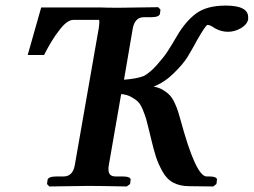

<svg xmlns="http://www.w3.org/2000/svg" viewBox="-20 -673 917 694"><path d="M751 1 665 0Q630.9 0 606.9 -12.5Q583 -24.9 567.4 -53Q551.8 -81.1 543.5 -106.9Q535.2 -132.8 523.9 -180.2Q522.9 -186 520 -196.8Q512.7 -227.1 508.8 -241Q504.9 -254.9 496.8 -274.9Q488.8 -294.9 479.5 -304.4Q470.2 -314 454.6 -322.5Q439 -331.1 418 -333L373 -74.2Q372.1 -69.3 372.1 -60.1Q372.1 -35.2 397.9 -35.2H423.8Q437 -35.2 445.1 -32Q453.1 -28.8 452.1 -22.9L450.2 -7.8L438 1Q337.9 -1 299.8 -1L158.2 1L149.9 -7.8L151.9 -22.9Q154.8 -35.2 185.1 -35.2H210Q242.2 -35.2 250 -74.2L336.9 -570.8Q340.8 -597.7 337.9 -601.1H245.1Q222.2 -601.1 193.8 -563Q168 -530.8 139.2 -474.1H80.1L128.9 -646H286.1H344.2Q367.2 -645 410.2 -645L551.8 -647L560.1 -638.2L558.1 -623Q555.2 -610.8 525.9 -610.8H500Q467.8 -610.8 460 -570.8L428.2 -384.8Q477.1 -388.7 501 -398.9Q522.9 -411.1 546.9 -438Q570.8 -464.8 584.5 -485.4Q598.1 -505.9 619.1 -542Q649.9 -595.2 688.5 -624Q727.1 -652.8 795.9 -652.8Q877 -652.8 877 -610.8V-603Q873 -584 850.6 -571Q828.1 -558.1 804.2 -558.1Q779.3 -558.1 756.8 -570.8Q739.7 -583 730 -583Q724.1 -583 692.9 -528.8Q671.9 -489.7 657 -465.8Q642.1 -441.9 608.2 -408.4Q574.2 -375 535.2 -359.9Q554.2 -356.9 569.1 -347.9Q584 -338.9 593.5 -328.9Q603 -318.8 611.1 -301.5Q619.1 -284.2 623 -272Q627 -259.8 632.8 -238.8Q688 -34.7 727.1 -35.2H736.8Q750 -35.2 757.6 -32Q765.1 -28.8 764.2 -22.9L762.2 -7.8Z"/></svg>

Font: Linux Libertine
Style: Semibold Italic
Weight: 600
Italic angle: -11.5°
Designer: Philipp H. Poll
Foundry: Philipp H. Poll
Version: Version 5.1.2 ; ttfautohint (v0.9)